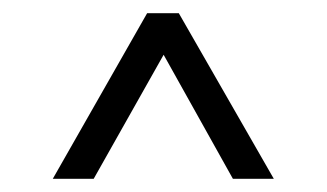

<svg xmlns="http://www.w3.org/2000/svg" viewBox="-20 -728 495 291"><path d="M333 -457H395L251 -708H203L60 -457H122L228 -645Z"/></svg>

Font: MV Cash Light
Style: Regular
Weight: 300
Designer: Rodrigo Fuenzalida
Foundry: fragTYPE
Version: Version 1.100;Glyphs 3.1.2 (3151)